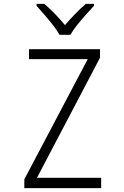

<svg xmlns="http://www.w3.org/2000/svg" viewBox="-20 -967 640 987"><path d="M105 0V-45L431 -663H129V-714H494V-670L170 -53H500V0ZM286 -788Q274 -810 253 -837Q232 -864 209 -890.5Q186 -917 168 -937V-947H208Q235 -924 263 -895Q291 -866 314 -838Q338 -866 366 -895Q394 -924 421 -947H463V-937Q444 -917 420.5 -890.5Q397 -864 375.5 -837Q354 -810 342 -788Z"/></svg>

Font: Noto Sans Mono Light
Style: Regular
Weight: 300
Designer: Monotype Design Team
Foundry: Monotype Imaging Inc.
Version: Version 2.014; ttfautohint (v1.8.4.7-5d5b)